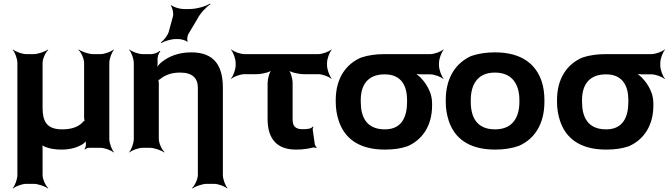

<svg xmlns="http://www.w3.org/2000/svg" viewBox="-20 -833 3767 1082"><path d="M464 -17C464 -9 460 3 456 7L458 10C462 5 474 0 482 0H546C570 0 607 14 620 26L622 24C610 11 596 -26 596 -50V-478C596 -502 610 -539 622 -552L620 -554C607 -542 570 -528 546 -528H504C480 -528 440 -542 424 -554L422 -552C437 -539 454 -502 454 -478V-169C454 -166 456 -152 458 -151L460 -154C458 -155 447 -147 446 -144C422 -119 386 -104 330 -104C241 -104 220 -152 220 -226V-478C220 -502 237 -539 252 -552L250 -554C234 -542 194 -528 170 -528H128C104 -528 67 -542 54 -554L52 -552C64 -539 78 -502 78 -478V153C78 177 64 214 52 227L54 229C67 217 104 203 128 203H170C194 203 234 217 250 229L252 227C237 214 220 177 220 153V2C220 -5 219 -17 216 -22L212 -20C215 -15 225 -9 233 -6C259 5 291 10 326 10C378 10 417 -2 448 -22C456 -28 466 -37 468 -44L466 -45C463 -39 463 -26 464 -17Z M995 -424C1063 -424 1095 -394 1095 -338V153C1095 177 1077 214 1062 227L1065 229C1081 217 1121 203 1145 203H1186C1210 203 1247 217 1260 229L1262 227C1250 214 1236 177 1236 153V-338C1236 -463 1187 -538 1058 -538C986 -538 931 -515 892 -484C878 -473 864 -456 859 -445L863 -443C867 -454 869 -474 868 -489V-496C866 -510 874 -535 884 -543L880 -546C871 -537 847 -528 832 -528H784C760 -528 723 -542 710 -554L708 -552C720 -539 734 -502 734 -478V-50C734 -26 720 11 708 24L710 26C723 14 760 0 784 0H825C849 0 889 14 905 26L907 24C892 11 875 -26 875 -50V-362C875 -366 874 -383 871 -385L869 -382C871 -380 884 -387 886 -390C911 -410 946 -424 995 -424ZM955 -742 931 -654C925 -633 902 -604 886 -594L890 -591C906 -601 944 -613 972 -613H985C1000 -613 1029 -605 1034 -598L1038 -600C1032 -607 1036 -631 1042 -642L1091 -724C1107 -757 1143 -795 1166 -809L1164 -813C1141 -798 1090 -782 1045 -782H1015C994 -782 957 -793 947 -803L942 -801C952 -791 959 -759 955 -742Z M1684 -105C1642 -105 1629 -125 1629 -160V-365C1629 -389 1618 -429 1605 -441L1603 -439C1615 -426 1662 -415 1692 -415H1773C1797 -415 1834 -401 1847 -389L1849 -391C1837 -404 1823 -441 1823 -465V-478C1823 -502 1837 -539 1849 -552L1847 -554C1834 -542 1797 -528 1773 -528H1358C1334 -528 1297 -542 1284 -554L1282 -552C1294 -539 1308 -502 1308 -478V-465C1308 -441 1294 -404 1282 -391L1284 -389C1297 -401 1334 -415 1358 -415H1426C1456 -415 1502 -426 1514 -439L1512 -441C1499 -429 1488 -389 1488 -365V-162C1488 -52 1539 10 1648 10C1687 10 1717 5 1741 -1C1748 -3 1759 -1 1763 1L1765 -2C1761 -5 1755 -14 1754 -21L1742 -104C1742 -109 1745 -115 1746 -117L1743 -120C1734 -107 1714 -105 1684 -105Z M2454 -464V-478C2454 -502 2468 -539 2480 -552L2478 -554C2465 -542 2428 -528 2404 -528H2148C2098 -528 2055 -522 2016 -509C1928 -472 1872 -390 1872 -269V-259C1872 -220 1878 -185 1889 -152C1920 -58 1997 10 2149 10C2198 10 2240 4 2277 -9C2359 -45 2415 -123 2415 -239V-249C2415 -266 2413 -282 2409 -297C2397 -337 2375 -371 2348 -398C2338 -407 2323 -420 2314 -424L2312 -420C2321 -416 2339 -414 2353 -414H2404C2428 -414 2465 -400 2478 -388L2480 -390C2468 -403 2454 -440 2454 -464ZM2148 -414C2244 -414 2274 -346 2274 -269V-259C2274 -180 2248 -104 2149 -104C2044 -104 2013 -175 2013 -259V-269C2013 -349 2048 -414 2148 -414Z M2492 -269V-259C2492 -220 2498 -185 2509 -152C2540 -58 2618 10 2770 10C2820 10 2865 3 2904 -11C2992 -49 3048 -134 3048 -259V-269C3048 -308 3043 -343 3032 -376C3000 -470 2921 -538 2769 -538C2719 -538 2676 -531 2637 -518C2548 -479 2492 -394 2492 -269ZM2907 -269V-259C2907 -176 2872 -104 2770 -104C2665 -104 2633 -175 2633 -259V-269C2633 -351 2667 -424 2769 -424C2871 -424 2907 -352 2907 -269Z M3701 -464V-478C3701 -502 3715 -539 3727 -552L3725 -554C3712 -542 3675 -528 3651 -528H3395C3345 -528 3302 -522 3263 -509C3175 -472 3119 -390 3119 -269V-259C3119 -220 3125 -185 3136 -152C3167 -58 3244 10 3396 10C3445 10 3487 4 3524 -9C3606 -45 3662 -123 3662 -239V-249C3662 -266 3660 -282 3656 -297C3644 -337 3622 -371 3595 -398C3585 -407 3570 -420 3561 -424L3559 -420C3568 -416 3586 -414 3600 -414H3651C3675 -414 3712 -400 3725 -388L3727 -390C3715 -403 3701 -440 3701 -464ZM3395 -414C3491 -414 3521 -346 3521 -269V-259C3521 -180 3495 -104 3396 -104C3291 -104 3260 -175 3260 -259V-269C3260 -349 3295 -414 3395 -414Z"/></svg>

Font: Asimov
Style: EdgeWide
Weight: 500
Designer: Google
Version: Version 2.000980: 2014